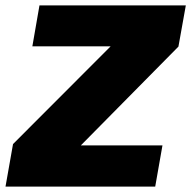

<svg xmlns="http://www.w3.org/2000/svg" viewBox="-48 -695 712 715"><path d="M-27.5 0H530L557 -153.5H253L616.5 -521.5L644 -675H99L72.5 -522.5H364L0.5 -158.5Z"/></svg>

Font: Anybody Black
Style: Italic
Weight: 900
Italic angle: -10°
Designer: Tyler Finck
Foundry: Etcetera Type Company
Version: Version 1.113;gftools[0.9.25]